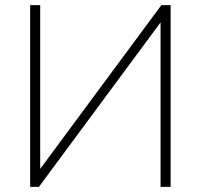

<svg xmlns="http://www.w3.org/2000/svg" viewBox="-20 -725 779 745"><path d="M97 0V-705H136V-40H114L606 -705H642V0H603V-665H623L131 0Z"/></svg>

Font: Mulish ExtraLight
Style: Regular
Weight: 200
Designer: Vernon Adams
Foundry: Vernon Adams
Version: Version 3.603